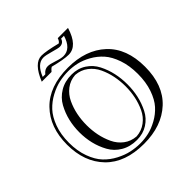

<svg xmlns="http://www.w3.org/2000/svg" viewBox="-248 -1168 1418 1418"><g transform="rotate(-45 461.0 -459.5)"><path d="M445 -15Q374 -15 321 -46.5Q268 -78 239.5 -130Q211 -182 197.5 -238.5Q184 -295 184 -356Q184 -417 197.5 -474Q211 -531 239.5 -583Q268 -635 321 -667Q374 -699 445 -699Q510 -699 559 -667Q608 -635 634.5 -583Q661 -531 673.5 -474Q686 -417 686 -356Q686 -295 673.5 -238.5Q661 -182 634.5 -130Q608 -78 559 -46.5Q510 -15 445 -15ZM445 20Q490 20 534 10Q578 0 626.5 -26.5Q675 -53 711.5 -93.5Q748 -134 771.5 -202Q795 -270 795 -356Q795 -442 771.5 -510Q748 -578 711.5 -619Q675 -660 626.5 -687Q578 -714 533.5 -724Q489 -734 445 -734Q398 -734 351 -724Q304 -714 253 -687Q202 -660 163.5 -619Q125 -578 100 -510Q75 -442 75 -356Q75 -270 100 -202Q125 -134 163.5 -93.5Q202 -53 253 -26.5Q304 0 351 10Q398 20 445 20ZM462 -678Q407 -674 366 -642.5Q325 -611 302.5 -563Q280 -515 269.5 -463Q259 -411 259 -356Q259 -301 269.5 -249.5Q280 -198 302.5 -150Q325 -102 366 -71Q407 -40 462 -36Q517 -40 558.5 -71Q600 -102 622.5 -150Q645 -198 655.5 -249.5Q666 -301 666 -356Q666 -411 655.5 -463Q645 -515 622.5 -563Q600 -611 558.5 -642.5Q517 -674 462 -678ZM462 42Q266 42 160.5 -66.5Q55 -175 55 -356Q55 -537 160.5 -645.5Q266 -754 462 -754Q648 -754 759 -651Q870 -548 870 -356Q870 -164 759 -61Q648 42 462 42ZM608 -941H578Q567 -905 528 -905Q513 -905 461.5 -920Q410 -935 387 -935Q321 -935 282 -837H309Q332 -867 364 -867Q386 -867 430.5 -852Q475 -837 499 -837Q577 -837 608 -941ZM563 -961H670Q626 -817 534 -817Q485 -817 383 -843Q370 -837 354 -817H252Q308 -955 387 -955Q433 -955 540 -928Q555 -936 563 -961Z"/></g></svg>

Font: Jacques Francois Shadow
Style: Regular
Weight: 400
Designer: Alexei Vanyashin, Nikita Kanarev (i@xarsok.ru)
Foundry: Cyreal (www.cyreal.org)
Version: Version 1.003